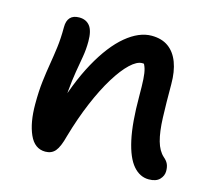

<svg xmlns="http://www.w3.org/2000/svg" viewBox="-81 -604 791 710"><g transform="rotate(15 315.0 -249.0)"><path d="M543 9Q509 9 483.5 -20.5Q458 -50 444 -113.5Q430 -177 430 -279Q430 -319 428.5 -343.5Q427 -368 422.5 -383Q418 -398 410.5 -407.5Q403 -417 391 -427Q413 -428 428 -422.5Q443 -417 451 -403.5Q459 -390 458 -364Q443 -386 433 -393Q423 -400 409 -400Q389 -400 363.5 -376Q338 -352 310.5 -307.5Q283 -263 257 -201.5Q231 -140 210 -67Q199 -24 185 -7.5Q171 9 147 9Q106 9 86 -36Q66 -81 66 -151Q66 -201 70.5 -238.5Q75 -276 80.5 -308.5Q86 -341 90.5 -375.5Q95 -410 95 -454Q95 -478 106.5 -490.5Q118 -503 141 -503Q167 -503 181.5 -485Q196 -467 196 -426Q196 -395 191 -366.5Q186 -338 180.5 -305.5Q175 -273 171 -229Q167 -185 169 -123L145 -141Q179 -261 224 -342.5Q269 -424 319 -465.5Q369 -507 417 -507Q456 -507 481.5 -488.5Q507 -470 520 -435.5Q533 -401 533 -353Q533 -278 535 -224.5Q537 -171 546.5 -137Q556 -103 576 -85Q588 -75 593 -64Q598 -53 598 -37Q598 -19 584.5 -5Q571 9 543 9Z"/></g></svg>

Font: Shantell Sans Medium
Style: Regular
Weight: 500
Designer: Stephen Nixon, Anya Danilova, Shantell Martin
Foundry: Arrow Type
Version: Version 1.011;[c5ecc13dd]